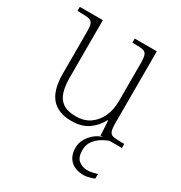

<svg xmlns="http://www.w3.org/2000/svg" viewBox="-177 -664 960 1017"><g transform="rotate(30 302.5 -155.0)"><path d="M279 10Q198 10 157 -37.5Q116 -85 116 -184V-439Q116 -473 110.5 -488Q105 -503 88.5 -507Q72 -511 38 -511H17V-536H158V-183Q158 -137 168.5 -100.5Q179 -64 207 -43.5Q235 -23 287 -23Q340 -23 375 -48.5Q410 -74 428 -115Q446 -156 446 -205V-438Q446 -472 440.5 -487.5Q435 -503 418.5 -507Q402 -511 368 -511H353V-536H488V-97Q488 -64 493.5 -48.5Q499 -33 514 -29Q529 -25 558 -25H584V0H453L448 -89H444Q422 -46 382 -18Q342 10 279 10ZM479 226Q427 226 398.5 198Q370 170 370 121Q370 93 384 68Q398 43 420.5 24.5Q443 6 468 0H508Q489 6 465.5 20.5Q442 35 425 58Q408 81 408 113Q408 159 431 176.5Q454 194 482 194Q498 194 510.5 191Q523 188 543 183V211Q533 215 522 218.5Q511 222 500 224Q489 226 479 226Z"/></g></svg>

Font: Noto Serif Gujarati ExtraLight
Style: Regular
Weight: 250
Version: Version 2.102